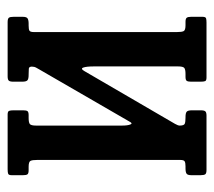

<svg xmlns="http://www.w3.org/2000/svg" viewBox="-49 -512 561 503"><g transform="rotate(90 231.5 -260.5)"><path d="M399 -77.5Q399 -64.5 401.5 -59.8Q404 -55 417 -55H426Q434.5 -55 436.8 -51.8Q439 -48.5 439 -40V-11Q439 -3 435.5 -1.5Q432 0 423.5 0H280Q272 0 270.5 -3.8Q269 -7.5 269 -15.5V-40.5Q269 -49 271.2 -52Q273.5 -55 281.5 -55H289Q301 -55 305 -58.2Q309 -61.5 309 -74.5V-299.5Q309 -314 306.2 -321.2Q303.5 -328.5 299 -320L162.5 -84Q160.5 -80.5 157.5 -75.2Q154.5 -70 154.5 -63.5Q154.5 -56 160 -55.5Q165.5 -55 175 -55H176.5Q186.5 -55 190.2 -52Q194 -49 194 -38V-15Q194 -6 191.2 -3Q188.5 0 180 0H38Q29 0 26.5 -3.2Q24 -6.5 24 -16V-39Q24 -49.5 28.2 -52.2Q32.5 -55 42 -55H47Q57 -55 60.5 -57.2Q64 -59.5 64 -69V-443.5Q64 -456.5 61.5 -461.2Q59 -466 46 -466H37Q29 -466 26.5 -469.2Q24 -472.5 24 -481V-510Q24 -518.5 27.8 -519.8Q31.5 -521 39.5 -521H183Q191 -521 192.5 -517.5Q194 -514 194 -505.5V-480.5Q194 -472.5 191.8 -469.2Q189.5 -466 181.5 -466H174Q162 -466 158 -462.8Q154 -459.5 154 -446.5V-226Q154 -206.5 157 -198.2Q160 -190 166.5 -201.5L304.5 -438.5Q309 -446.5 309 -450.5Q309 -462 304.2 -464Q299.5 -466 288 -466H286.5Q276.5 -466 272.8 -469Q269 -472 269 -483V-506Q269 -515 271.8 -518Q274.5 -521 283 -521H425Q434 -521 436.5 -517.8Q439 -514.5 439 -505V-482Q439 -471.5 435 -468.8Q431 -466 421 -466H416Q406.5 -466 402.8 -463.8Q399 -461.5 399 -452Z"/></g></svg>

Font: Besley* Condensed
Style: Regular
Weight: 400
Width: 3
Designer: Owen Earl
Foundry: indestructible type*
Version: Version 3.000; ttfautohint (v1.8.3)